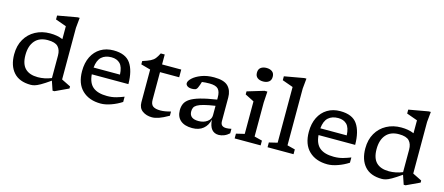

<svg xmlns="http://www.w3.org/2000/svg" viewBox="-50 -1299 4312 1866"><g transform="rotate(15 2106.0 -366.0)"><path d="M657 -53 522.5 10H503.5L472 -82.5Q413 -41 378 -21.2Q343 -1.5 321.8 4.2Q300.5 10 282.5 10Q168 10 109.8 -55.8Q51.5 -121.5 51.5 -236Q51.5 -323.5 88.8 -387.8Q126 -452 190.8 -487Q255.5 -522 337.5 -522Q374.5 -522 405.2 -516.5Q436 -511 466 -498.5V-628.5L357 -667.5V-707L554 -742H575L565 -639V-119.5L657 -74ZM466 -334Q466 -390 436.8 -421.5Q407.5 -453 333 -453Q248.5 -453 203.8 -401.2Q159 -349.5 159 -257Q159 -166 202.5 -122.8Q246 -79.5 330 -79.5Q398 -79.5 466 -107Z M976.5 -522Q1098 -522 1148 -449.5Q1198 -377 1199 -242.5H830.5Q837.5 -155 886 -116Q934.5 -77 1027.5 -77Q1077 -77 1118.8 -89Q1160.5 -101 1195 -115V-62Q1145 -29.5 1088.5 -9.8Q1032 10 986.5 10Q869.5 10 800.2 -56.5Q731 -123 731 -249Q731 -332.5 761.5 -393.8Q792 -455 847.2 -488.5Q902.5 -522 976.5 -522ZM974 -452Q911.5 -452 874.5 -418.5Q837.5 -385 830.5 -310.5H1096Q1092.5 -387.5 1060.5 -419.8Q1028.5 -452 974 -452Z M1465.5 -156Q1465.5 -111 1489.5 -93.2Q1513.5 -75.5 1565 -75.5Q1607.5 -75.5 1668 -92.5V-50Q1608.5 -16 1570.5 -3Q1532.5 10 1502 10Q1446 10 1406.2 -18.5Q1366.5 -47 1366.5 -105V-434L1270.5 -460.5V-494Q1321.5 -510 1349 -523.8Q1376.5 -537.5 1392.5 -557.5Q1408.5 -577.5 1425.5 -612H1465.5V-512H1658.5V-434.5H1465.5Z M2173 7.5Q2128.5 7.5 2102.8 -23Q2077 -53.5 2072 -119Q2059 -59.5 2016.8 -24.8Q1974.5 10 1907 10Q1830 10 1788.5 -26Q1747 -62 1747 -128Q1747 -164 1759.8 -192.8Q1772.5 -221.5 1807 -244.8Q1841.5 -268 1905.5 -286.5Q1969.5 -305 2071.5 -320.5V-343Q2071.5 -400.5 2047.2 -426.5Q2023 -452.5 1959 -452.5Q1937 -452.5 1918.5 -451.2Q1900 -450 1883.5 -447.5Q1878.5 -429.5 1873.5 -415.8Q1868.5 -402 1862.5 -388Q1854 -368.5 1840.5 -363.5Q1827 -358.5 1806.5 -358.5Q1776 -358.5 1760 -370.2Q1744 -382 1744 -398.5Q1744 -421.5 1775 -450.5Q1806 -479.5 1861 -500.8Q1916 -522 1988 -522Q2089 -522 2129.5 -480.2Q2170 -438.5 2170 -368V-131Q2170 -101 2184.8 -88.2Q2199.5 -75.5 2227 -75.5Q2238.5 -75.5 2251.5 -77.2Q2264.5 -79 2278.5 -82V-37Q2254.5 -14.5 2226.5 -3.5Q2198.5 7.5 2173 7.5ZM1857 -145.5Q1857 -72 1949 -72Q2000.5 -72 2036 -97.8Q2071.5 -123.5 2071.5 -162.5V-258Q2001 -247.5 1958.2 -236.2Q1915.5 -225 1893.8 -212Q1872 -199 1864.5 -182.8Q1857 -166.5 1857 -145.5Z M2456 -606Q2420.5 -606 2398.5 -622.8Q2376.5 -639.5 2376.5 -674Q2376.5 -708.5 2398.5 -725.2Q2420.5 -742 2456 -742Q2491.5 -742 2513.5 -725.2Q2535.5 -708.5 2535.5 -674Q2535.5 -639.5 2513.5 -622.8Q2491.5 -606 2456 -606ZM2522.5 -522 2515.5 -410V-68L2594.5 -48V0H2333V-48L2416.5 -68V-395Q2411 -398 2395.2 -406Q2379.5 -414 2360.5 -423.5Q2341.5 -433 2326 -441V-471.5L2493.5 -522Z M2846.5 -68 2925.5 -48V0H2664V-48L2747.5 -68V-628.5Q2741 -631 2722.5 -637.5Q2704 -644 2681 -652.2Q2658 -660.5 2638.5 -667.5V-707L2835.5 -742H2856.5L2846.5 -639Z M3258 -522Q3379.5 -522 3429.5 -449.5Q3479.5 -377 3480.5 -242.5H3112Q3119 -155 3167.5 -116Q3216 -77 3309 -77Q3358.5 -77 3400.2 -89Q3442 -101 3476.5 -115V-62Q3426.5 -29.5 3370 -9.8Q3313.5 10 3268 10Q3151 10 3081.8 -56.5Q3012.5 -123 3012.5 -249Q3012.5 -332.5 3043 -393.8Q3073.5 -455 3128.8 -488.5Q3184 -522 3258 -522ZM3255.5 -452Q3193 -452 3156 -418.5Q3119 -385 3112 -310.5H3377.5Q3374 -387.5 3342 -419.8Q3310 -452 3255.5 -452Z M4190 -53 4055.5 10H4036.5L4005 -82.5Q3946 -41 3911 -21.2Q3876 -1.5 3854.8 4.2Q3833.5 10 3815.5 10Q3701 10 3642.8 -55.8Q3584.5 -121.5 3584.5 -236Q3584.5 -323.5 3621.8 -387.8Q3659 -452 3723.8 -487Q3788.5 -522 3870.5 -522Q3907.5 -522 3938.2 -516.5Q3969 -511 3999 -498.5V-628.5L3890 -667.5V-707L4087 -742H4108L4098 -639V-119.5L4190 -74ZM3999 -334Q3999 -390 3969.8 -421.5Q3940.5 -453 3866 -453Q3781.5 -453 3736.8 -401.2Q3692 -349.5 3692 -257Q3692 -166 3735.5 -122.8Q3779 -79.5 3863 -79.5Q3931 -79.5 3999 -107Z"/></g></svg>

Font: Newsreader Caption
Style: Regular
Weight: 400
Designer: Hugues Gentile
Foundry: Production Type
Version: Version 1.001